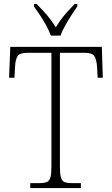

<svg xmlns="http://www.w3.org/2000/svg" viewBox="-20 -951 568 971"><path d="M133 0V-25H180Q204 -25 217 -30.5Q230 -36 235 -54Q240 -72 240 -108V-684H119Q80 -684 69 -667.5Q58 -651 56 -612L53 -558H26L32 -714H495L500 -558H474L471 -612Q468 -651 457 -667.5Q446 -684 407 -684H283V-109Q283 -72 288 -54Q293 -36 306 -30.5Q319 -25 344 -25H389V0ZM237 -771Q229 -794 214.5 -820.5Q200 -847 183 -873Q166 -899 152 -918V-931H165Q197 -899 219 -873Q241 -847 262 -813Q283 -847 304.5 -873Q326 -899 358 -931H371V-918Q357 -899 340.5 -873Q324 -847 309 -820.5Q294 -794 286 -771Z"/></svg>

Font: Noto Serif Khmer SemiCondensed ExtraLight
Style: Regular
Weight: 200
Width: 4
Designer: Danh Hong and the Monotype Design Team
Foundry: Monotype Imaging Inc.
Version: Version 2.004; ttfautohint (v1.8.4.7-5d5b)